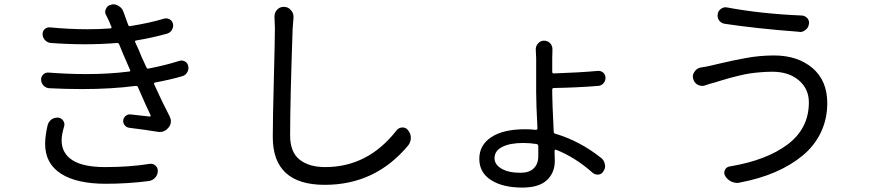

<svg xmlns="http://www.w3.org/2000/svg" viewBox="-20 -808 4040 887"><path d="M200.2 -230.5Q205.1 -247.1 218.8 -256.8Q230.5 -264.6 245.1 -264.6Q247.1 -264.6 249 -264.6Q263.7 -262.7 272 -250.5Q280.3 -238.3 276.4 -224.6Q264.6 -184.6 264.6 -160.2Q264.6 -100.6 314 -68.4Q363.3 -36.1 465.8 -36.1Q578.1 -36.1 669.9 -50.8Q685.5 -53.7 697.3 -43.9Q709 -34.2 709 -18.6Q709 -1 697.3 12.2Q685.5 25.4 668 28.3Q569.3 41 468.8 41Q334 41 261.2 -5.9Q188.5 -52.7 188.5 -143.6Q188.5 -180.7 200.2 -230.5ZM807.6 -526.4Q821.3 -531.2 834 -524.4Q846.7 -517.6 849.6 -502.9Q850.6 -498 850.6 -494.1Q850.6 -483.4 844.7 -473.6Q836.9 -460 822.3 -456.1Q769.5 -440.4 696.3 -426.8Q689.5 -424.8 692.4 -418Q732.4 -330.1 763.7 -270.5Q769.5 -258.8 769.5 -247.1Q769.5 -232.4 758.8 -218.8Q742.2 -198.2 718.8 -198.2Q713.9 -198.2 708 -199.2Q655.3 -208 576.2 -217.8Q563.5 -219.7 555.7 -230Q547.9 -240.2 549.3 -252.4Q550.8 -264.6 561 -272.9Q571.3 -281.2 584 -279.3Q628.9 -274.4 671.9 -269.5Q673.8 -269.5 675.3 -271.5Q676.8 -273.4 675.8 -275.4Q657.2 -313.5 617.2 -405.3Q614.3 -412.1 606.4 -411.1Q494.1 -396.5 359.4 -396.5Q286.1 -396.5 207 -400.4Q192.4 -401.4 180.7 -413.1Q169.9 -424.8 169.9 -441.4Q169.9 -454.1 179.7 -463.9Q189.5 -473.6 204.1 -472.7Q295.9 -465.8 378.9 -465.8Q484.4 -465.8 576.2 -477.5Q584 -477.5 581.1 -484.4L548.8 -558.6Q545.9 -564.5 530.3 -603.5Q527.3 -610.4 519.5 -609.4Q448.2 -603.5 371.1 -603.5Q295.9 -603.5 215.8 -609.4Q200.2 -610.4 189 -621.6Q177.7 -632.8 176.8 -648.4Q175.8 -663.1 186 -672.9Q196.3 -682.6 210 -681.6Q300.8 -672.9 384.8 -672.9Q439.5 -672.9 491.2 -676.8Q493.2 -676.8 494.6 -679.2Q496.1 -681.6 495.1 -683.6Q493.2 -687.5 489.7 -695.3Q486.3 -703.1 485.4 -707Q475.6 -726.6 470.7 -737.3Q465.8 -745.1 465.8 -752.9Q465.8 -759.8 469.7 -767.6Q476.6 -783.2 493.2 -786.1Q498 -788.1 503.9 -788.1Q516.6 -788.1 528.3 -780.3Q544.9 -770.5 550.8 -752Q560.5 -723.6 572.3 -692.4Q575.2 -685.5 582 -687.5Q672.9 -702.1 737.3 -721.7Q751 -725.6 763.7 -718.8Q776.4 -711.9 779.3 -697.3Q782.2 -682.6 773.9 -669.4Q765.6 -656.2 751 -652.3Q685.5 -633.8 609.4 -621.1Q601.6 -620.1 604.5 -613.3L620.1 -579.1Q628.9 -555.7 656.2 -497.1Q659.2 -490.2 666 -491.2Q742.2 -505.9 807.6 -526.4Z M1248 -731.4Q1248 -749 1258.8 -761.7Q1271.5 -776.4 1291 -776.4Q1291 -776.4 1291 -776.4Q1311.5 -776.4 1324.2 -760.7Q1335.9 -748 1335.9 -731.4Q1335.9 -728.5 1335.9 -725.6Q1334 -703.1 1332 -676.8Q1320.3 -340.8 1320.3 -182.6Q1320.3 -105.5 1363.8 -70.8Q1407.2 -36.1 1482.4 -36.1Q1679.7 -36.1 1811.5 -205.1Q1822.3 -218.8 1838.9 -219.2Q1855.5 -219.7 1865.2 -206.1Q1877.9 -191.4 1877.9 -171.9Q1877.9 -170.9 1877.9 -170.9Q1877.9 -152.3 1866.2 -136.7Q1714.8 45.9 1480.5 45.9Q1240.2 45.9 1240.2 -174.8Q1240.2 -253.9 1245.1 -441.9Q1250 -629.9 1250 -676.8Z M2466.8 -86.9Q2466.8 -116.2 2466.8 -133.8Q2465.8 -140.6 2459 -142.6Q2427.7 -147.5 2397.5 -147.5Q2335.9 -147.5 2300.3 -129.4Q2264.6 -111.3 2264.6 -77.1Q2264.6 -47.9 2296.9 -28.8Q2329.1 -9.8 2384.8 -9.8Q2424.8 -9.8 2445.8 -30.3Q2466.8 -50.8 2466.8 -86.9ZM2538.1 -401.4Q2531.2 -401.4 2531.2 -393.6V-375Q2531.2 -341.8 2538.1 -199.2Q2538.1 -192.4 2544.9 -190.4Q2658.2 -157.2 2758.8 -77.1Q2771.5 -66.4 2774.4 -48.8Q2775.4 -44.9 2775.4 -41Q2775.4 -28.3 2767.6 -16.6Q2759.8 -2.9 2744.6 -1.5Q2729.5 0 2717.8 -9.8Q2637.7 -81.1 2548.8 -116.2Q2546.9 -117.2 2544.4 -115.7Q2542 -114.3 2542 -111.3Q2542 -102.5 2542.5 -85.9Q2543 -69.3 2543 -63.5Q2543 -9.8 2506.3 24.4Q2469.7 58.6 2392.6 58.6Q2302.7 58.6 2248.5 23.9Q2194.3 -10.7 2194.3 -74.2Q2194.3 -137.7 2249.5 -174.3Q2304.7 -210.9 2405.3 -210.9Q2433.6 -210.9 2456.1 -208Q2459 -208 2460.9 -210Q2462.9 -211.9 2462.9 -214.8Q2457 -328.1 2457 -379.9V-538.1L2455.1 -580.1Q2455.1 -595.7 2465.8 -607.4Q2476.6 -620.1 2493.2 -620.1Q2510.7 -620.1 2522.5 -607.4Q2532.2 -595.7 2532.2 -580.1L2531.2 -539.1V-476.6Q2531.2 -468.8 2538.1 -468.8Q2656.2 -472.7 2742.2 -480.5Q2755.9 -481.4 2766.6 -472.7Q2777.3 -462.9 2777.3 -448.2Q2777.3 -433.6 2767.6 -422.9Q2757.8 -412.1 2743.2 -411.1Q2644.5 -403.3 2538.1 -401.4Z M3716.8 -335Q3716.8 -397.5 3670.4 -437Q3624 -476.6 3547.9 -476.6Q3520.5 -476.6 3491.7 -474.1Q3462.9 -471.7 3441.4 -468.3Q3419.9 -464.8 3391.6 -458Q3363.3 -451.2 3349.6 -447.3Q3335.9 -443.4 3309.6 -435.5Q3283.2 -427.7 3278.3 -425.8Q3260.7 -421.9 3239.3 -414.1Q3231.4 -411.1 3224.6 -411.1Q3213.9 -411.1 3204.1 -416Q3187.5 -424.8 3182.6 -443.4Q3180.7 -449.2 3180.7 -454.1Q3180.7 -465.8 3188.5 -476.6Q3198.2 -492.2 3216.8 -496.1Q3238.3 -499 3259.8 -503.9Q3267.6 -505.9 3305.2 -514.6Q3342.8 -523.4 3364.3 -527.8Q3385.7 -532.2 3421.4 -539.1Q3457 -545.9 3490.2 -548.8Q3523.4 -551.8 3555.7 -551.8Q3665 -551.8 3733.4 -493.7Q3801.8 -435.5 3801.8 -332Q3801.8 -257.8 3772 -195.8Q3742.2 -133.8 3687.5 -88.9Q3632.8 -43.9 3560.1 -12.7Q3487.3 18.6 3398.4 35.2Q3391.6 37.1 3385.7 37.1Q3373 37.1 3359.4 31.2Q3340.8 22.5 3330.1 4.9Q3322.3 -8.8 3329.1 -22.9Q3335.9 -37.1 3351.6 -39.1Q3521.5 -67.4 3619.1 -141.1Q3716.8 -214.8 3716.8 -335ZM3327.1 -698.2Q3311.5 -701.2 3301.8 -713.9Q3294.9 -724.6 3294.9 -736.3Q3294.9 -739.3 3295.9 -743.2Q3297.9 -758.8 3311.5 -767.6Q3321.3 -774.4 3332 -774.4Q3335.9 -774.4 3339.8 -773.4Q3497.1 -744.1 3684.6 -736.3Q3699.2 -735.4 3710 -723.6Q3717.8 -713.9 3717.8 -702.1Q3717.8 -699.2 3716.8 -696.3Q3714.8 -679.7 3701.2 -669.9Q3690.4 -660.2 3675.8 -660.2Q3673.8 -660.2 3671.9 -661.1Q3476.6 -675.8 3327.1 -698.2Z"/></svg>

Font: Gen Jyuu Gothic Regular
Style: Regular
Weight: 400
Designer: [Source Han Sans]
Ryoko NISHIZUKA  (kana & ideographs); Paul D. Hunt (Latin, Greek & Cyrillic); Wenlong ZHANG  (bopomofo
Version: Version 1.002.20150607